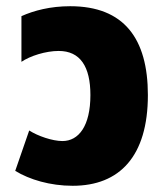

<svg xmlns="http://www.w3.org/2000/svg" viewBox="-20 -583 530 618"><path d="M214 15C365 15 456 -80 456 -277C456 -459 379 -563 206 -563C142 -563 89 -549 49 -531V-384C77 -403 127 -419 169 -419C238 -419 271 -369 271 -277C271 -177 233 -129 181 -129C149 -129 102 -145 74 -163L29 -33C75 -5 141 15 214 15Z"/></svg>

Font: Noto Sans Thai SemCond Blk
Style: Regular
Weight: 900
Width: 4
Designer: Monotype Design Team
Foundry: Monotype Imaging Inc.
Version: Version 2.002